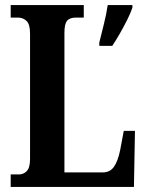

<svg xmlns="http://www.w3.org/2000/svg" viewBox="-20 -734 575 754"><path d="M22 0V-49H55Q72 -49 85 -62Q98 -75 98 -110V-602Q98 -639 84 -652Q70 -665 50 -665H22V-714H309V-665H279Q254 -665 243.5 -652.5Q233 -640 233 -606V-57H384Q412 -57 427.5 -79Q443 -101 452 -145L466 -220H510L506 0ZM370 -567Q378 -599 388 -639.5Q398 -680 403 -714H500V-704Q493 -683 479.5 -656Q466 -629 450.5 -602Q435 -575 421 -554H370Z"/></svg>

Font: Noto Serif Armenian ExtraCondensed
Style: Bold
Weight: 700
Width: 2
Designer: Monotype Design Team
Foundry: Monotype Imaging Inc.
Version: Version 2.008; ttfautohint (v1.8.4.7-5d5b)